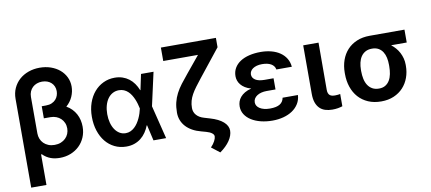

<svg xmlns="http://www.w3.org/2000/svg" viewBox="-80 -1041 3476 1550"><g transform="rotate(-10 1658.0 -266.0)"><path d="M300.4 -737.2Q349.1 -737.2 391 -722.7Q432.9 -708.1 463.6 -682.2Q494.3 -656.2 511.7 -620.7Q529.1 -585.2 529.1 -543.3Q529.1 -522.7 524.7 -501.8Q520.2 -480.8 511.5 -460.9Q502.8 -441.1 489.5 -423.1Q476.2 -405.2 458.8 -390.3Q484 -376.1 503.2 -356.4Q522.4 -336.6 535.2 -313Q547.9 -289.4 554.2 -262.8Q560.4 -236.2 560.4 -208.1Q560.4 -160.9 543.3 -121.3Q526.3 -81.7 496.3 -52.9Q466.3 -24.1 425.4 -8Q384.6 8.2 337 8.2Q318.2 8.2 299.5 5.5Q280.9 2.8 263.1 -3.6Q245.4 -9.9 228.5 -20.6Q211.6 -31.2 196.4 -46.9L191.1 -44.7V204.5H66.1V-523.1Q66.1 -571.4 84.2 -610.8Q102.3 -650.2 133.7 -678.3Q165.1 -706.3 208.1 -721.8Q251.1 -737.2 300.4 -737.2ZM298.7 -427.9Q326.7 -427.9 346.8 -436.8Q366.8 -445.7 379.6 -460Q392.4 -474.4 398.3 -492.2Q404.1 -509.9 404.1 -527.3Q404.1 -548.3 396.7 -565.9Q389.2 -583.5 375.5 -596.2Q361.9 -609 342.7 -616.1Q323.5 -623.2 300.4 -623.2Q277.3 -623.2 257.5 -615.9Q237.6 -608.7 222.8 -594.8Q208.1 -581 199.6 -561.3Q191.1 -541.5 191.1 -516.7V-218Q191.1 -194.6 199.4 -173.5Q207.7 -152.3 223.5 -136.5Q239.3 -120.7 261.9 -111.5Q284.4 -102.3 312.9 -102.3Q341.3 -102.3 364 -111.3Q386.7 -120.4 402.7 -136Q418.7 -151.6 427.2 -172.4Q435.7 -193.2 435.7 -216.6Q435.7 -241.1 426.8 -261.7Q418 -282.3 402.2 -297.2Q386.4 -312.1 364.9 -320.5Q343.4 -328.8 318.2 -328.8H263.8V-427.9Z M879.6 11.4Q828.1 11 785.3 -10.1Q742.5 -31.2 712 -68.7Q681.5 -106.2 664.4 -158.4Q647.4 -210.6 647.4 -272.7Q647.4 -334.9 665.3 -386.4Q683.2 -437.9 714.8 -474.8Q746.4 -511.7 789.4 -532.1Q832.4 -552.6 882.8 -552.6Q917.6 -552.6 946.6 -542.8Q975.5 -533 998.8 -515.4Q1022 -497.9 1039.6 -473Q1057.2 -448.2 1069.2 -417.6H1071.4L1098.4 -545.5H1201L1140.3 -272.7L1208.1 0H1104.4L1074.6 -128.6H1071.7Q1060 -98.4 1042.4 -72.6Q1024.9 -46.9 1001.1 -28.1Q977.3 -9.2 947.1 1.2Q916.9 11.7 879.6 11.4ZM1040.5 -274.1Q1036.9 -291.9 1031.2 -311.6Q1025.6 -331.3 1017.4 -350.5Q1009.2 -369.7 998.2 -387.3Q987.2 -404.8 972.8 -418.1Q958.5 -431.5 940.2 -439.3Q921.9 -447.1 899.5 -447.1Q870.7 -447.1 847.3 -434.3Q823.9 -421.5 807.5 -398.4Q791.2 -375.4 782.3 -343.4Q773.4 -311.4 773.4 -273.1Q773.4 -234.7 782.1 -202.2Q790.8 -169.7 806.8 -146.1Q822.8 -122.5 845 -109.2Q867.2 -95.9 894.2 -95.9Q915.8 -95.9 933.9 -104Q952.1 -112.2 967 -125.9Q981.9 -139.6 994 -157.5Q1006 -175.4 1015.1 -195Q1024.1 -214.5 1030.5 -234.2Q1036.9 -253.9 1040.5 -271.3L1040.8 -272.7Z M1744.3 -727.3V-650.6L1567.5 -428.3Q1540.8 -394.5 1520.1 -366.8Q1499.3 -339.1 1484.9 -313.2Q1470.5 -287.3 1463.1 -261Q1455.6 -234.7 1455.6 -203.1Q1455.6 -169 1477.3 -144.5Q1498.9 -120 1538.7 -108.7L1586.3 -94.5Q1620.4 -84.5 1646.7 -71.4Q1672.9 -58.2 1690.9 -42.4Q1708.8 -26.6 1718.2 -8.5Q1727.6 9.6 1727.6 29.5Q1727.6 49.4 1720.3 70Q1713.1 90.6 1699.2 111.2Q1685.4 131.7 1665.1 151.5Q1644.9 171.2 1619 189.6L1551.5 137.1Q1573.9 113.6 1585 92.2Q1596.2 70.7 1596.9 54.7Q1597.7 39.8 1581.3 27.2Q1565 14.6 1535.5 6.4L1496.8 -4.3Q1457 -14.6 1426 -32Q1394.9 -49.4 1373.6 -72.8Q1352.3 -96.2 1341.1 -125Q1329.9 -153.8 1329.9 -186.8Q1329.9 -233 1339 -270.2Q1348 -307.5 1365.6 -341.6Q1383.2 -375.7 1408.7 -409.4Q1434.3 -443.2 1467 -482.2L1578.1 -617.2H1293.3V-727.3Z M2072.8 -233.7Q2050.1 -233.7 2030 -228.7Q2009.9 -223.7 1995 -214.1Q1980.1 -204.5 1971.4 -190.9Q1962.7 -177.2 1962.7 -159.4Q1962.7 -144.5 1970.3 -131.7Q1978 -119 1992.7 -109.6Q2007.5 -100.1 2028.6 -94.8Q2049.7 -89.5 2076.3 -89.5Q2129.6 -89.5 2157.1 -106.7Q2184.7 -123.9 2190.7 -158H2316.4Q2313.9 -117.5 2294.4 -86.3Q2274.9 -55 2243.1 -33.7Q2211.3 -12.4 2169.4 -1.2Q2127.5 9.9 2079.9 9.9Q2028.4 9.9 1984 -1.2Q1939.6 -12.4 1907 -33Q1874.3 -53.6 1855.6 -82.9Q1837 -112.2 1837 -148.4Q1837 -168.7 1843.4 -187.9Q1849.8 -207 1863.8 -223.7Q1877.8 -240.4 1900 -253.7Q1922.2 -267 1954.2 -274.9Q1925.1 -283 1904.7 -296Q1884.2 -308.9 1871.3 -324.8Q1858.3 -340.6 1852.3 -358.3Q1846.2 -376.1 1846.2 -394.2Q1846.2 -432.2 1863.5 -461.6Q1880.7 -491.1 1911.6 -511.4Q1942.5 -531.6 1985.3 -542.1Q2028.1 -552.6 2079.2 -552.6Q2126.8 -552.6 2167.3 -541.7Q2207.7 -530.9 2237.9 -510.1Q2268.1 -489.3 2286.2 -459.3Q2304.3 -429.3 2307.5 -391.3H2180.8Q2178.3 -406.6 2169.7 -418.1Q2161.2 -429.7 2147.4 -437.7Q2133.5 -445.7 2114.9 -449.8Q2096.2 -453.8 2073.9 -453.8Q2049.4 -453.8 2030.4 -448.5Q2011.4 -443.2 1998.2 -434.1Q1985.1 -425.1 1978.2 -412.8Q1971.2 -400.6 1971.2 -386.4Q1971.6 -358.7 1997.5 -342Q2023.4 -325.3 2072.8 -325.3H2146V-233.7Z M2553.6 -545.5 2552.6 -158.7Q2552.6 -141.7 2557 -130.7Q2561.4 -119.7 2569.2 -113.5Q2577.1 -107.2 2587.9 -104.9Q2598.7 -102.6 2611.5 -102.6Q2624.6 -102.6 2635.7 -104Q2646.7 -105.5 2653.8 -106.9V-6.4Q2637.8 -1.1 2616.8 2.7Q2595.9 6.4 2570.3 6.4Q2538.4 6.4 2512.1 -2Q2485.8 -10.3 2467.2 -28.8Q2448.5 -47.2 2438.2 -76.3Q2427.9 -105.5 2427.9 -147V-545.5Z M2719.8 -269.9Q2719.8 -324.9 2736.5 -372.3Q2753.2 -419.7 2785.2 -454.4Q2817.1 -489 2863.6 -508.7Q2910.2 -528.4 2969.8 -528.4H3255V-422.9H3126.8Q3146.3 -408 3162.6 -389.2Q3179 -370.4 3190.7 -348Q3202.4 -325.6 3209 -300.6Q3215.6 -275.6 3215.6 -248.6V-238.6Q3215.6 -187.9 3199.2 -142.6Q3182.9 -97.3 3151.6 -63.4Q3120.4 -29.5 3074.9 -9.8Q3029.5 9.9 2971.2 9.9Q2911.2 9.9 2864.3 -10.5Q2817.5 -30.9 2785.3 -66.9Q2753.2 -103 2736.5 -152.2Q2719.8 -201.3 2719.8 -258.5ZM2852.6 -258.5Q2852.6 -225.1 2858.8 -195.5Q2865.1 -165.8 2879.3 -143.6Q2893.5 -121.4 2916 -108.5Q2938.6 -95.5 2971.2 -95.5Q3001.8 -95.5 3023.1 -108.5Q3044.4 -121.4 3057.7 -143.6Q3071 -165.8 3076.9 -195.5Q3082.7 -225.1 3082.7 -258.5V-269.9Q3082.7 -300.8 3076.9 -328.5Q3071 -356.2 3057.5 -377.3Q3044 -398.4 3022.4 -410.7Q3000.7 -422.9 2969.8 -422.9Q2938.2 -422.9 2915.8 -410.7Q2893.5 -398.4 2879.4 -377.3Q2865.4 -356.2 2859 -328.5Q2852.6 -300.8 2852.6 -269.9Z"/></g></svg>

Font: Interop SemBd
Style: Regular
Weight: 600
Designer: Rasmus Andersson, Google, Jang Haemin
Foundry: jhaemin
Version: Version 1.008